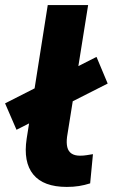

<svg xmlns="http://www.w3.org/2000/svg" viewBox="-48 -725 444 756"><path d="M215 11Q123 11 83 -38Q43 -87 57 -179L140 -705H299L216 -186Q213 -162 217 -145.5Q221 -129 233.5 -120.5Q246 -112 267 -112Q281 -112 293 -114Q305 -116 318 -118L307 -3Q285 4 263 7.5Q241 11 215 11ZM17 -214 -28 -318 332 -501 376 -396Z"/></svg>

Font: Nunito Sans 9pt ExtraBold
Style: Italic
Weight: 800
Italic angle: -9°
Version: Version 3.101;gftools[0.9.27]